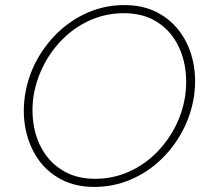

<svg xmlns="http://www.w3.org/2000/svg" viewBox="-20 -728 795 756"><path d="M112 -350Q123 -416 154 -475Q185 -534 232.5 -579.5Q280 -625 340 -650.5Q400 -676 468 -676Q536 -676 585.5 -649Q635 -622 665.5 -576Q696 -530 707 -471.5Q718 -413 709 -350Q699 -284 668 -225Q637 -166 589.5 -120.5Q542 -75 482 -49.5Q422 -24 354 -24Q287 -24 237 -51Q187 -78 156 -124Q125 -170 114 -228.5Q103 -287 112 -350ZM78 -350Q68 -280 81.5 -216Q95 -152 130 -101.5Q165 -51 221 -21.5Q277 8 351 8Q426 8 492.5 -20Q559 -48 611.5 -97.5Q664 -147 698.5 -212Q733 -277 744 -350Q754 -420 740.5 -484Q727 -548 691.5 -598.5Q656 -649 600 -678.5Q544 -708 470 -708Q395 -708 329 -680Q263 -652 210.5 -602.5Q158 -553 123.5 -488.5Q89 -424 78 -350Z"/></svg>

Font: Jost* 200 Thin Italic
Style: Italic
Weight: 200
Italic angle: -10°
Version: Version 3.200; ttfautohint (v0.97) -l 8 -r 50 -G 200 -x 14 -